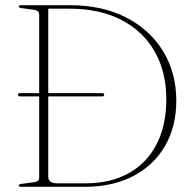

<svg xmlns="http://www.w3.org/2000/svg" viewBox="-20 -720 746 740"><path d="M52.5 -5Q52.5 -10 61 -11L112 -18Q131 -20 131 -35.5V-348.5H57Q49.5 -348.5 49.5 -355Q49.5 -361 57 -361H131V-663.5Q131 -679.5 112 -682L61.5 -689Q52.5 -690 52.5 -695Q52.5 -700 60.5 -700H249.5Q373.5 -700 465.8 -652.8Q558 -605.5 608.8 -522.2Q659.5 -439 659.5 -332Q659.5 -233 616.5 -158.2Q573.5 -83.5 494.2 -41.8Q415 0 307 0H60.5Q52.5 0 52.5 -5ZM310 -13.5Q405 -13.5 474.8 -51.8Q544.5 -90 582.8 -162.8Q621 -235.5 621 -338Q621 -442 576.5 -520.8Q532 -599.5 448.2 -643Q364.5 -686.5 247.5 -686.5H166V-361H373.5Q381.5 -361 381.5 -355Q381.5 -348.5 373.5 -348.5H166V-39Q166 -13.5 200.5 -13.5Z"/></svg>

Font: Fraunces 72pt Thin
Style: Regular
Weight: 100
Version: Version 1.000;[b76b70a41]